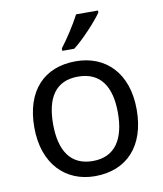

<svg xmlns="http://www.w3.org/2000/svg" viewBox="-86 -836 777 916"><g transform="rotate(-10 302.5 -378.0)"><path d="M451 -756V-766H345C322 -721 279 -655 250 -618V-606H308C355 -642 426 -719 451 -756ZM551 -269C551 -446 449 -546 304 -546C150 -546 55 -446 55 -269C55 -91 159 10 301 10C454 10 551 -91 551 -269ZM146 -269C146 -396 193 -472 302 -472C411 -472 460 -396 460 -269C460 -142 411 -63 303 -63C194 -63 146 -142 146 -269Z"/></g></svg>

Font: Noto Sans Kayah Li
Style: Regular
Weight: 400
Designer: Monotype Design Team, Sérgio Martins
Foundry: Monotype Imaging Inc.
Version: Version 2.002